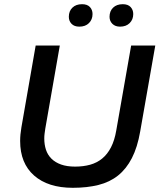

<svg xmlns="http://www.w3.org/2000/svg" viewBox="-20 -885 760 915"><path d="M327 10Q209 10 142.5 -48.5Q76 -107 76 -213Q76 -243 82 -278L150 -668H265L196 -273Q194 -260 192.5 -248.5Q191 -237 191 -225Q191 -196 199 -171.5Q207 -147 225 -129Q243 -111 271 -101Q299 -91 338 -91Q377 -91 409.5 -100Q442 -109 467 -129.5Q492 -150 509 -183Q526 -216 534 -263L605 -668H720L648 -258Q635 -183 608.5 -131.5Q582 -80 542.5 -48.5Q503 -17 449 -3.5Q395 10 327 10ZM358 -758Q334 -758 321 -771.5Q308 -785 308 -805Q308 -832 325 -848.5Q342 -865 371 -865Q396 -865 408.5 -851.5Q421 -838 421 -818Q421 -792 404 -775Q387 -758 358 -758ZM552 -758Q529 -758 515.5 -771.5Q502 -785 502 -805Q502 -832 519 -848.5Q536 -865 565 -865Q590 -865 602.5 -851.5Q615 -838 615 -818Q615 -792 598 -775Q581 -758 552 -758Z"/></svg>

Font: Celebes SemiBold
Style: Italic
Weight: 600
Italic angle: -10°
Designer: Anugrah Pasau
Foundry: Lafontype
Version: Version 1.000; ttfautohint (v1.8.4)